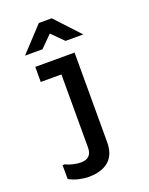

<svg xmlns="http://www.w3.org/2000/svg" viewBox="-164 -832 828 1065"><g transform="rotate(-20 250.0 -299.5)"><path d="M69 38Q86 47 111.5 53Q137 59 157 59Q222 59 222 -6V-437H100V-526H332V2Q332 77 289.5 113Q247 149 172 149Q144 149 113.5 142Q83 135 56 120V38ZM278 -748 412 -604H307L239 -672L171 -604H68L202 -748Z"/></g></svg>

Font: D2Coding
Style: Bold
Weight: 700
Monospace: yes
Designer: Yong-Rak Park; Jeong-Hwan Yoon; Sang-Min Lee;
Foundry: NHN Corporation
Version: Version 1.3.2; Build 20180524